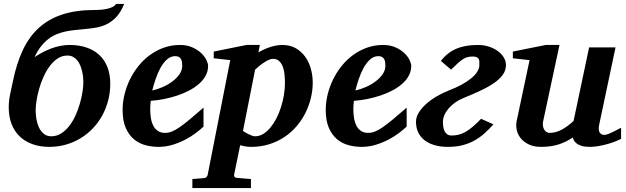

<svg xmlns="http://www.w3.org/2000/svg" viewBox="-20 -726 3144 965"><path d="M398.9 -313Q398.9 -325.2 397.5 -339.8Q396 -354.5 392.3 -369.4Q388.7 -384.3 382.8 -398.2Q377 -412.1 368.2 -422.9Q359.4 -433.6 347.2 -440.2Q335 -446.8 318.8 -446.8Q292 -446.8 269.8 -432.1Q247.6 -417.5 230 -393.8Q212.4 -370.1 199 -340.3Q185.5 -310.5 176.8 -279.8Q168 -249 163.6 -220.5Q159.2 -191.9 159.2 -170.9Q159.2 -152.3 162.6 -129.9Q166 -107.4 174.8 -87.6Q183.6 -67.9 199 -54.4Q214.4 -41 237.8 -41Q265.1 -41 287.6 -55.4Q310.1 -69.8 328.1 -93Q346.2 -116.2 359.4 -145.5Q372.6 -174.8 381.3 -205.1Q390.1 -235.4 394.5 -263.7Q398.9 -292 398.9 -313ZM604 -706.1Q587.9 -666 566.2 -642.3Q544.4 -618.7 519 -605.7Q493.7 -592.8 465.1 -587.6Q436.5 -582.5 407.2 -580.1Q383.8 -577.6 360.4 -575.4Q336.9 -573.2 313.7 -568.6Q290.5 -564 268.3 -555.4Q246.1 -546.9 225.8 -532Q205.6 -517.1 187.3 -494.4Q168.9 -471.7 153.8 -439Q172.9 -451.7 194.1 -462.9Q215.3 -474.1 237.5 -482.4Q259.8 -490.7 283.2 -495.4Q306.6 -500 330.1 -500Q376.5 -500 414.3 -487.3Q452.1 -474.6 478.8 -450Q505.4 -425.3 519.8 -388.9Q534.2 -352.5 534.2 -305.2Q534.2 -261.7 523.7 -221.2Q513.2 -180.7 493.9 -145.5Q474.6 -110.4 447 -81.3Q419.4 -52.2 385.5 -31.5Q351.6 -10.7 311.8 0.7Q272 12.2 228 12.2Q181.6 12.2 143.8 -1.2Q106 -14.6 79.3 -40Q52.7 -65.4 38.3 -102.3Q23.9 -139.2 23.9 -186Q23.9 -219.2 31 -252.4Q38.1 -285.6 44.9 -317.9Q63 -406.7 94.5 -473.9Q126 -541 175.3 -585.9Q224.6 -630.9 293.5 -653.3Q362.3 -675.8 455.1 -675.8Q463.9 -675.8 479.7 -676.5Q495.6 -677.2 512.2 -680.4Q528.8 -683.6 543 -689.7Q557.1 -695.8 563 -706.1Z M896 -396Q896 -404.8 894.8 -413.3Q893.6 -421.9 889.9 -428.7Q886.2 -435.5 879.2 -439.7Q872.1 -443.8 860.8 -443.8Q837.4 -443.8 819.1 -427.2Q800.8 -410.6 786.6 -385Q772.5 -359.4 762.2 -328.9Q752 -298.3 745.1 -271Q771 -276.9 797.9 -288.6Q824.7 -300.3 846.4 -316.7Q868.2 -333 882.1 -353Q896 -373 896 -396ZM1025.9 -395Q1025.9 -368.7 1013.9 -346.2Q1002 -323.7 981 -305.2Q960 -286.6 931.9 -271.7Q903.8 -256.8 871.8 -246.1Q839.8 -235.4 805.4 -228.5Q771 -221.7 737.8 -219.2Q736.8 -210 735.8 -198.2Q734.9 -186.5 734.9 -178.2Q734.9 -152.3 738.8 -130.4Q742.7 -108.4 751.5 -92.3Q760.3 -76.2 774.7 -67.1Q789.1 -58.1 810.1 -58.1Q826.2 -58.1 842.8 -64.5Q859.4 -70.8 881.3 -85.7Q903.3 -100.6 932.6 -125Q961.9 -149.4 1002.9 -185.1V-89.8Q988.3 -75.7 964.8 -57.9Q941.4 -40 911.6 -24.4Q881.8 -8.8 847.7 1.7Q813.5 12.2 776.9 12.2Q744.1 12.2 711.9 3.9Q679.7 -4.4 654.1 -25.4Q628.4 -46.4 612.3 -82.3Q596.2 -118.2 596.2 -173.8Q596.2 -211.9 605.7 -251Q615.2 -290 632.8 -326.2Q650.4 -362.3 675.8 -394Q701.2 -425.8 733.2 -449.2Q765.1 -472.7 803.2 -486.3Q841.3 -500 883.8 -500Q920.4 -500 947.3 -487.8Q974.1 -475.6 991.7 -458.7Q1009.3 -441.9 1017.6 -424.1Q1025.9 -406.2 1025.9 -395Z M1412.1 -307.1Q1412.1 -328.1 1410.2 -349.9Q1408.2 -371.6 1401.9 -389.4Q1395.5 -407.2 1383.5 -418.7Q1371.6 -430.2 1352.1 -430.2Q1341.3 -430.2 1328.9 -424.3Q1316.4 -418.5 1304 -409.9Q1291.5 -401.4 1280.5 -392.1Q1269.5 -382.8 1262.2 -376L1201.2 -67.9Q1207 -64 1214.8 -59.3Q1222.7 -54.7 1231 -50.8Q1239.3 -46.9 1247.3 -43.9Q1255.4 -41 1262.2 -41Q1283.2 -41 1302.5 -52.5Q1321.8 -64 1338.4 -84Q1355 -104 1368.7 -130.1Q1382.3 -156.2 1391.8 -186Q1401.4 -215.8 1406.7 -246.8Q1412.1 -277.8 1412.1 -307.1ZM1551.8 -311Q1551.8 -271 1542 -231.4Q1532.2 -191.9 1513.9 -156Q1495.6 -120.1 1468.8 -89.4Q1441.9 -58.6 1407.7 -36.1Q1373.5 -13.7 1332 -0.7Q1290.5 12.2 1243.2 12.2Q1224.6 12.2 1210.7 9.5Q1196.8 6.8 1187 3.9L1156.7 151.9Q1155.3 158.7 1159.4 163.3Q1163.6 168 1171.9 168Q1178.7 168.5 1189 169.4Q1197.8 170.4 1210.7 171.4Q1223.6 172.4 1241.2 173.8V219.2H946.8V173.8Q954.6 172.9 965.1 172.4Q975.6 171.9 984.9 170.9Q995.6 169.9 1006.8 168.9Q1014.6 168 1018.6 163.3Q1022.5 158.7 1023.9 151.9L1137.2 -423.8L1054.2 -433.1V-466.8L1218.8 -500H1286.1L1278.8 -462.9Q1286.6 -467.3 1299.1 -473.6Q1311.5 -480 1327.1 -485.8Q1342.8 -491.7 1360.8 -495.8Q1378.9 -500 1398.9 -500Q1438.5 -500 1467.3 -483.2Q1496.1 -466.3 1514.9 -439.5Q1533.7 -412.6 1542.7 -378.9Q1551.8 -345.2 1551.8 -311Z M1917 -396Q1917 -404.8 1915.8 -413.3Q1914.6 -421.9 1910.9 -428.7Q1907.2 -435.5 1900.1 -439.7Q1893.1 -443.8 1881.8 -443.8Q1858.4 -443.8 1840.1 -427.2Q1821.8 -410.6 1807.6 -385Q1793.5 -359.4 1783.2 -328.9Q1772.9 -298.3 1766.1 -271Q1792 -276.9 1818.8 -288.6Q1845.7 -300.3 1867.4 -316.7Q1889.2 -333 1903.1 -353Q1917 -373 1917 -396ZM2046.9 -395Q2046.9 -368.7 2034.9 -346.2Q2022.9 -323.7 2002 -305.2Q1981 -286.6 1952.9 -271.7Q1924.8 -256.8 1892.8 -246.1Q1860.8 -235.4 1826.4 -228.5Q1792 -221.7 1758.8 -219.2Q1757.8 -210 1756.8 -198.2Q1755.9 -186.5 1755.9 -178.2Q1755.9 -152.3 1759.8 -130.4Q1763.7 -108.4 1772.5 -92.3Q1781.2 -76.2 1795.7 -67.1Q1810.1 -58.1 1831.1 -58.1Q1847.2 -58.1 1863.8 -64.5Q1880.4 -70.8 1902.3 -85.7Q1924.3 -100.6 1953.6 -125Q1982.9 -149.4 2023.9 -185.1V-89.8Q2009.3 -75.7 1985.8 -57.9Q1962.4 -40 1932.6 -24.4Q1902.8 -8.8 1868.7 1.7Q1834.5 12.2 1797.9 12.2Q1765.1 12.2 1732.9 3.9Q1700.7 -4.4 1675 -25.4Q1649.4 -46.4 1633.3 -82.3Q1617.2 -118.2 1617.2 -173.8Q1617.2 -211.9 1626.7 -251Q1636.2 -290 1653.8 -326.2Q1671.4 -362.3 1696.8 -394Q1722.2 -425.8 1754.2 -449.2Q1786.1 -472.7 1824.2 -486.3Q1862.3 -500 1904.8 -500Q1941.4 -500 1968.3 -487.8Q1995.1 -475.6 2012.7 -458.7Q2030.3 -441.9 2038.6 -424.1Q2046.9 -406.2 2046.9 -395Z M2522.9 -398.9Q2522.9 -373 2507.8 -351.3Q2492.7 -329.6 2464.6 -309.8Q2436.5 -290 2396.5 -271.2Q2356.4 -252.4 2306.2 -231.9Q2285.6 -223.6 2267.3 -210.4Q2249 -197.3 2235.4 -181.6Q2221.7 -166 2213.9 -148.4Q2206.1 -130.9 2206.1 -113.8Q2206.1 -102.1 2207.8 -89.6Q2209.5 -77.1 2214.1 -67.4Q2218.8 -57.6 2227.3 -51.3Q2235.8 -44.9 2250 -44.9Q2268.1 -44.9 2285.2 -49.1Q2302.2 -53.2 2319.8 -63.2Q2337.4 -73.2 2356.4 -89.4Q2375.5 -105.5 2397.9 -128.9L2460 -101.1Q2438.5 -76.7 2415.3 -55.9Q2392.1 -35.2 2365 -20Q2337.9 -4.9 2305.2 3.7Q2272.5 12.2 2231.9 12.2Q2194.3 12.2 2164.6 3.7Q2134.8 -4.9 2113.8 -21.2Q2092.8 -37.6 2081.8 -61Q2070.8 -84.5 2070.8 -113.8Q2070.8 -137.2 2084.7 -159.9Q2098.6 -182.6 2121.3 -203.1Q2144 -223.6 2173.6 -241Q2203.1 -258.3 2234.9 -271Q2271 -284.7 2299.6 -300.3Q2328.1 -315.9 2348.1 -332.3Q2368.2 -348.6 2378.7 -365.5Q2389.2 -382.3 2389.2 -398.9V-414.6Q2389.2 -422.4 2386.5 -428.5Q2383.8 -434.6 2376.7 -438.2Q2369.6 -441.9 2356 -441.9Q2342.8 -441.9 2331.8 -439.5Q2320.8 -437 2308.8 -429.7Q2296.9 -422.4 2282.2 -409.4Q2267.6 -396.5 2247.1 -376L2195.8 -419.9Q2228 -461.4 2272.7 -480.7Q2317.4 -500 2381.8 -500Q2411.6 -500 2437.3 -491.7Q2462.9 -483.4 2481.9 -469.5Q2501 -455.6 2512 -437.3Q2522.9 -418.9 2522.9 -398.9Z M3101.6 -27.8Q3091.3 -22.5 3073.5 -15.4Q3055.7 -8.3 3033.9 -2.2Q3012.2 3.9 2988.8 8.1Q2965.3 12.2 2943.8 12.2Q2918 12.2 2901.9 6.8Q2885.7 1.5 2876.7 -6.1Q2867.7 -13.7 2863.8 -21.7Q2859.9 -29.8 2858.9 -35.2Q2825.7 -12.2 2787.1 0Q2748.5 12.2 2699.7 12.2Q2662.6 12.2 2637 -0.5Q2611.3 -13.2 2596.4 -32.2Q2581.5 -51.3 2576.9 -74Q2572.3 -96.7 2576.7 -117.2L2641.6 -423.8L2557.6 -433.1V-466.8L2722.7 -500H2792L2710 -117.2Q2707.5 -105.5 2708.7 -94.7Q2710 -84 2714.4 -75.9Q2718.8 -67.9 2726.1 -63Q2733.4 -58.1 2742.7 -58.1Q2759.3 -58.1 2775.1 -62.7Q2791 -67.4 2805.9 -75.7Q2820.8 -84 2835 -94.7Q2849.1 -105.5 2862.8 -118.2L2940.9 -487.8H3073.7L2991.7 -100.1Q2985.8 -72.3 2993.9 -60.1Q3002 -47.9 3017.6 -47.9Q3021.5 -47.9 3026.6 -49.1Q3031.7 -50.3 3040.8 -54Q3049.8 -57.6 3064.2 -64.7Q3078.6 -71.8 3101.6 -84Z"/></svg>

Font: Charis SIL CyrE
Style: Bold Italic
Weight: 700
Italic angle: -11°
Foundry: SIL International
Version: Version 5.000